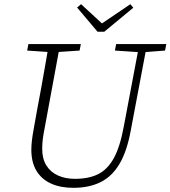

<svg xmlns="http://www.w3.org/2000/svg" viewBox="-20 -885 816 919"><path d="M226 -635 110 -643 116 -674H367L361 -643L243 -635ZM331 14Q269 14 224 -6.5Q179 -27 154.5 -67.5Q130 -108 130 -168Q130 -190 133 -214.5Q136 -239 141 -266L158 -361Q168 -413 177.5 -465.5Q187 -518 196 -570Q205 -622 214 -674H268L193 -268Q188 -243 185 -220.5Q182 -198 182 -172Q182 -125 202 -93Q222 -61 257.5 -45Q293 -29 339 -29Q405 -29 450 -51.5Q495 -74 525 -128.5Q555 -183 573 -282L647 -674H684L606 -261Q588 -162 552.5 -101.5Q517 -41 462 -13.5Q407 14 331 14ZM649 -635 530 -643 536 -674H776L770 -643L666 -635ZM368 -865 482 -760H449L604 -865L618 -848L479 -733H447L349 -849Z"/></svg>

Font: Source Serif 4 18pt Light
Style: Italic
Weight: 300
Italic angle: -12°
Designer: Frank Grießhammer
Foundry: Adobe Systems Incorporated
Version: Version 4.004;hotconv 1.0.116;makeotfexe 2.5.65601